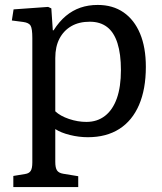

<svg xmlns="http://www.w3.org/2000/svg" viewBox="-20 -542 657 778"><path d="M34 216V171L82 163Q97 161 104 151Q111 141 111 116V-388Q111 -426 104 -438Q97 -450 74 -453L28 -459L35 -504L175 -514L188 -508L194 -419H197Q220 -455 247 -477.5Q274 -500 306 -511Q338 -522 376 -522Q437 -522 480.5 -492Q524 -462 547.5 -406Q571 -350 571 -271Q571 -181 543.5 -117Q516 -53 463.5 -19.5Q411 14 336 14Q300 14 263.5 5Q227 -4 204 -19V114Q204 138 211 148.5Q218 159 236 162L297 172V216ZM330 -48Q374 -48 405.5 -72.5Q437 -97 453.5 -143.5Q470 -190 470 -258Q470 -323 456 -367Q442 -411 414 -432.5Q386 -454 344 -454Q300 -454 269 -436Q238 -418 221 -385.5Q204 -353 204 -307V-91Q224 -72 259.5 -60Q295 -48 330 -48Z"/></svg>

Font: Literata 18pt
Style: Regular
Weight: 400
Designer: Latin by Veronika Burian and Jose Scaglione. Greek by Irene Vlachou. Cyrillic by Vera Evstafieva.
Foundry: TypeTogether
Version: Version 3.103;gftools[0.9.29]